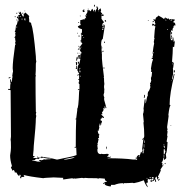

<svg xmlns="http://www.w3.org/2000/svg" viewBox="-20 -758 782 813"><path d="M631.3 2V-1.5H629.4V2ZM603 0V-4.9H601.6V0ZM632.8 -3.4Q632.8 -6.8 622.6 -8.8Q624 -5.4 624 -3.4ZM619.1 -4.9V-6.8Q617.2 -6.8 613.8 -8.8V-4.9ZM260.3 -82.5Q295.4 -87.9 295.4 -92.8Q293.9 -92.8 251.5 -84V-82.5ZM567.9 -92.8Q571.3 -92.8 571.3 -96.7H567.9ZM675.3 -91.3V-103.5H673.3V-91.3ZM676.8 -105.5 680.7 -119.1Q676.8 -119.1 676.8 -127.9Q673.3 -127.4 673.3 -124.5V-105.5ZM587.4 -108.9Q587.4 -114.7 590.8 -124.5Q588.9 -127.9 588.9 -129.9H587.4Q587.4 -117.2 584 -108.9ZM678.7 -131.8V-135.3Q675.3 -139.6 675.3 -142.1H673.3V-136.7Q673.3 -134.3 678.7 -131.8ZM675.3 -144V-147.5H673.3V-144ZM590.8 -133.3V-147.5H588.9V-133.3ZM592.8 -152.8V-163.1H590.8V-152.8ZM708.5 -414.6V-418H707V-414.6ZM320.3 -432.1V-437.5H318.4V-432.1ZM320.3 -451.7V-458.5H316.4V-455.1Q317.4 -451.7 320.3 -451.7ZM318.4 -460.4V-463.9H316.4V-460.4ZM316.4 -465.8Q320.3 -465.8 320.3 -470.7Q316.4 -470.2 316.4 -467.3ZM711.9 -484.9V-490.2H710.4V-484.9ZM320.3 -511.2V-514.6H316.4V-511.2ZM321.8 -516.6V-520H320.3V-516.6ZM318.4 -518.6V-522H316.4V-518.6ZM631.3 -532.2V-537.6H629.4V-532.2ZM323.7 -555.2V-560.5H321.8V-555.2ZM335.9 -597.7V-601.1H334V-597.7ZM330.6 -606.4V-609.9H327.1V-606.4ZM690.9 -630.9Q690.9 -634.3 687.5 -634.3V-630.9ZM417 -630.9V-637.7Q413.1 -637.2 413.1 -634.3V-630.9ZM52.7 -641.6V-645H49.3V-641.6ZM418.5 -639.6V-646.5Q416 -646.5 413.1 -641.6L417 -639.6ZM684.1 -669.4V-671.4H680.7V-669.4ZM703.1 -669.4Q707 -669.4 707 -672.9H703.1ZM60.1 -668V-676.8H58.1V-668ZM682.1 -676.8V-678.2H678.7V-676.8ZM74.2 -672.9V-680.2H72.3V-672.9ZM87.9 -671.4 86.4 -681.6Q83 -681.6 83 -672.9Q84.5 -672.9 87.9 -671.4ZM68.8 -685.5V-689H65.4Q65.9 -685.5 68.8 -685.5ZM56.6 -683.6Q59.1 -683.6 61.5 -689V-690.4Q59.1 -690.4 56.6 -685.5ZM348.1 -690.4V-694.3H346.7V-690.4ZM399.4 -710V-713.4H397.5V-710ZM715.8 -580.1H719.2L717.3 -583.5V-585H720.7Q720.7 -581.5 717.3 -558.6H715.8L711.9 -560.5Q711.9 -536.1 708.5 -497.1Q712.9 -492.2 715.8 -492.2Q713.9 -469.7 711.9 -467.3L713.9 -457Q713.9 -444.3 708.5 -425.3V-421.9H710.4Q715.8 -440.9 715.8 -444.3H719.2Q698.2 -362.8 698.2 -314.5Q701.7 -314 701.7 -311Q697.3 -308.1 692.9 -270.5Q692.9 -268.6 694.3 -268.6L687.5 -219.7L689.5 -209L687.5 -205.6Q689.5 -202.1 689.5 -200.2L687.5 -184.6Q687.5 -182.6 689.5 -182.6L685.5 -158.2L689.5 -156.2Q687.5 -112.8 682.1 -105.5Q683.6 -97.7 684.1 -89.4Q684.1 -86.9 675.3 -80.6H673.3L675.3 -84L673.3 -87.9Q675.3 -87.9 675.3 -89.4H671.9Q668.9 -71.8 664.6 -71.8V-68.4H668Q666.5 -59.6 666.5 -57.6H669.9V-56.2L659.2 -40Q659.2 -38.6 661.1 -38.6Q661.1 -33.7 648.9 -10.3V-8.8Q652.3 -7.8 652.3 -4.9L648.9 -3.4L650.4 0V2H647Q643.6 -5.9 643.6 -10.3Q640.6 -10.3 636.7 -3.4Q636.7 -2 641.6 10.7L638.2 12.7Q635.7 2 632.8 2Q632.8 8.8 629.4 8.8V7.3L619.1 12.7L617.2 8.8Q617.2 3.9 620.6 3.9L622.6 7.3Q625.5 5.4 629.4 5.4Q627.9 2.4 627.9 -1.5H622.6V2H620.6L615.2 -1.5Q615.2 2 611.8 2L606.4 -1.5H605L606.4 2L605 5.4L606.4 14.2Q603.5 16.1 599.6 16.1Q599.6 23.4 605 30.3V35.2Q595.2 23.9 588.9 5.4Q566.4 14.2 546.9 17.6Q544.9 17.6 541.5 16.1Q522.5 17.6 502.9 17.6V21.5H501V17.6Q481.9 17.6 464.4 24.9H450.2Q450.2 28.8 448.2 31.7Q423.8 28.3 423.8 21.5L425.8 17.6H421.9V21.5Q417 21.5 417 17.6Q428.2 10.7 432.6 10.7V8.8Q423.8 8.8 423.8 -1.5L402.8 -3.4Q397.5 -3.4 397.5 -1.5L388.7 -3.4Q342.8 -3.4 339.4 -4.9L335.9 -3.4L327.1 -4.9Q322.8 -4.9 297.4 -1.5V-3.4L293.9 -1.5Q286.6 -1.5 286.6 -3.4L248 2Q248 0 246.1 0L248 -3.4V-4.9L207.5 -6.8Q163.6 -4.9 163.6 -3.4Q104 -10.3 79.1 -17.6L83 -12.2Q83 -8.8 79.1 -8.8H70.3V-3.4H65.4V-10.3L68.8 -12.2Q65.9 -19 63.5 -19Q63.5 -13.7 60.1 -13.7Q56.2 -13.7 49.3 -27.8H42.5Q42.5 -36.6 35.2 -38.6Q35.2 -35.2 31.7 -35.2Q31.7 -41 26.4 -47.4V-48.8Q30.3 -53.2 30.3 -56.2Q22.9 -80.1 22.9 -100.1Q26.4 -121.1 26.4 -133.3Q26.4 -164.6 24.9 -167L26.4 -179.2Q24.9 -341.3 24.9 -376Q22 -377.9 14.2 -377.9V-381.3H22.9Q22.9 -400.9 24.9 -404.3Q22.9 -407.2 22.9 -421.9H26.4L28.3 -411.1H30.3Q31.2 -432.1 33.7 -432.1L31.7 -435.5Q33.7 -451.2 35.2 -455.1Q33.7 -464.8 33.7 -469.2Q33.7 -497.1 43.9 -567.4Q45.9 -567.4 45.9 -571.3Q45.9 -572.8 43.9 -576.2Q43.9 -578.1 45.9 -581.5Q43.9 -590.8 43.9 -599.1L40.5 -597.7V-599.1L45.9 -606.4Q43.9 -609.9 43.9 -611.3H45.9L43.9 -615.2Q45.9 -618.2 45.9 -622.1H42.5V-624Q45.9 -627 47.9 -650.4Q52.7 -650.4 56.6 -680.2Q58.1 -680.2 58.1 -681.6H56.6L52.7 -680.2L51.3 -683.6Q59.6 -695.8 61.5 -695.8Q61.5 -694.3 63.5 -694.3L65.4 -697.8Q63.5 -697.8 60.1 -699.2Q63.5 -705.1 63.5 -708H66.9Q75.7 -687 79.1 -687L81.1 -694.3Q79.1 -694.3 79.1 -695.8L86.4 -704.6H87.9Q104 -690.9 104 -689Q104 -687 102.1 -687Q104 -675.8 104 -664.1Q112.8 -664.1 112.8 -653.8Q121.6 -634.3 131.8 -520Q131.8 -502 133.8 -499L131.8 -488.3Q131.8 -451.7 130.4 -440.9Q130.4 -439.5 131.8 -439.5L130.4 -430.7Q130.4 -362.3 131.8 -284.7L133.8 -281.2Q131.8 -277.8 131.8 -273.9Q131.8 -268.6 133.8 -268.6L131.8 -256.3Q131.8 -228.5 123 -140.6Q123 -126.5 119.6 -96.7L123 -98.1Q127 -97.7 127 -94.7Q123.5 -92.8 121.6 -92.8V-91.3L123 -87.9Q125 -87.9 125 -89.4Q133.8 -87.9 135.7 -87.9L140.6 -91.3H147.9V-87.9Q145 -87.9 142.6 -84Q140.6 -84 140.6 -85.9Q128.4 -85.9 128.4 -80.6H116.2V-79.1Q119.1 -79.1 139.2 -73.7H151.4Q151.4 -77.1 146 -77.1V-80.6Q154.8 -80.6 154.8 -79.1Q165.5 -81.1 165.5 -84Q167.5 -84 170.9 -82.5Q182.6 -84 193.4 -84V-87.9Q200.2 -87.9 219.7 -82.5H223.6Q296.4 -96.7 304.2 -101.6L302.7 -133.3H300.8L297.4 -131.8L295.4 -135.3L298.8 -136.7Q298.8 -135.3 300.8 -135.3Q300.8 -215.3 302.7 -252.9H298.8V-254.9Q302.7 -254.9 302.7 -256.3L307.6 -294.9Q306.2 -294.9 306.2 -296.9Q312.5 -296.9 314.9 -369.1L316.4 -379.4L309.6 -376Q309.6 -381.3 316.4 -381.3V-402.3H313Q314.9 -405.8 314.9 -409.2H311.5V-411.1H314.9V-419.9H311.5V-423.3H314.9V-439.5Q311.5 -443.8 311.5 -444.3H314.9V-451.7L311.5 -449.7L309.6 -453.1H311.5L307.6 -460.4Q309.1 -483.4 313 -483.4V-488.3H309.6V-497.1Q314.9 -497.1 314.9 -493.7L313 -490.2L316.4 -488.3Q316.4 -491.7 320.3 -507.8L316.4 -509.8L313 -507.8V-514.6H311.5V-522L313 -525.4L323.7 -523.4L318.4 -530.8H320.3L323.7 -528.8Q323.7 -534.7 325.2 -537.6Q321.3 -537.6 318.4 -544.9V-549.8H323.7L316.4 -557.1V-560.5Q320.3 -560.5 329.1 -574.7L325.2 -576.2L327.1 -580.1Q327.1 -581.5 325.2 -581.5V-578.1H321.8L323.7 -581.5Q320.3 -581.5 320.3 -586.9H323.7L325.2 -611.3Q321.8 -611.3 321.8 -615.2Q327.1 -616.7 327.1 -625.5V-634.3Q309.6 -638.7 309.6 -646.5Q318.4 -651.9 321.8 -651.9Q321.8 -654.8 318.4 -662.6Q321.8 -662.6 321.8 -666Q318.4 -666 318.4 -669.4Q318.4 -672.9 335.9 -676.8Q335.9 -674.8 337.9 -674.8Q338.4 -681.6 342.8 -681.6Q342.8 -680.2 344.7 -680.2V-681.6L342.8 -685.5Q344.7 -685.5 344.7 -687Q341.3 -687 341.3 -690.4L350.1 -706.5V-715.3H351.6L355.5 -713.4V-716.8L364.3 -710Q368.7 -720.7 371.1 -720.7Q374.5 -716.3 374.5 -710H376.5Q376.5 -716.8 381.8 -716.8V-706.5H383.3Q383.3 -712.9 390.6 -722.2L388.7 -725.6V-731H392.1Q392.1 -725.6 395.5 -725.6V-718.8L394 -715.3H397.5L404.3 -722.2H406.2L408.2 -713.4Q406.2 -710 406.2 -708Q410.6 -701.2 413.1 -701.2Q413.1 -700.2 409.7 -695.8V-694.3L415 -697.8Q418.5 -697.3 418.5 -694.3V-690.4H413.1L409.7 -692.4V-678.2L420.4 -664.1V-662.6Q413.1 -662.6 413.1 -648.4H418.5V-655.3Q421.4 -655.3 423.8 -648.4L415 -592.3Q408.2 -592.3 408.2 -567.4H409.7L408.2 -564L411.6 -558.6H408.2V-557.1H413.1V-553.7H409.7Q409.7 -543 411.6 -534.2H409.7L411.6 -530.8V-509.8Q411.6 -500.5 420.4 -430.7H418.5L420.4 -426.8Q420.4 -411.6 421.9 -402.3Q420.4 -395.5 420.4 -388.2Q421.9 -384.8 421.9 -382.8H420.4L421.9 -379.4Q421.9 -372.6 420.4 -372.6L421.9 -369.1L418.5 -356.4Q418.5 -353 421.9 -344.2Q420.4 -340.8 420.4 -338.9Q421.9 -338.9 421.9 -337.4H420.4L430.7 -300.3H427.2L425.8 -307.6Q422.4 -305.7 420.4 -305.7V-303.7Q425.8 -303.7 425.8 -300.3L421.9 -298.8Q418.5 -300.3 417 -300.3V-298.8L418.5 -294.9Q418 -287.1 411.6 -282.7L413.1 -279.3V-273.9H411.6L408.2 -275.9Q408.2 -272 420.4 -261.7Q420.4 -258.3 417 -258.3Q412.6 -261.7 411.6 -261.7Q411.6 -254.9 406.2 -254.9V-247.6Q411.6 -247.6 411.6 -244.1V-238.8Q408.2 -238.8 408.2 -237.3Q409.7 -233.9 409.7 -231.9Q406.2 -231.9 406.2 -226.6H404.3V-235.4H402.8Q402.8 -233.9 399.4 -221.2L400.9 -217.8Q397.5 -209 397.5 -203.6L394 -205.6Q394 -192.4 400.9 -188Q399.4 -182.6 397.5 -182.6L399.4 -179.2V-173.8H395.5Q395.5 -168.5 397.5 -168.5Q394 -149.4 392.1 -149.4Q392.1 -147.5 394 -147.5Q394 -145.5 392.1 -142.1Q394 -132.3 394 -127.9L392.1 -124.5Q392.1 -105.5 406.2 -105.5Q408.2 -105.5 408.2 -106.9L417 -105.5Q425.8 -105.5 434.6 -106.9Q441.4 -104.5 441.4 -101.6Q438.5 -101.6 434.6 -94.7V-92.8Q439.5 -92.8 439.5 -94.7L443.4 -92.8Q446.3 -94.7 450.2 -94.7Q450.2 -89.4 436 -89.4V-87.9Q502 -87.9 543.5 -82.5H555.7L559.1 -80.6L561 -84V-85.9Q553.7 -85.9 553.7 -89.4Q557.1 -91.3 561 -91.3L559.1 -94.7Q564.5 -99.1 564.5 -101.6H567.9V-98.1Q572.8 -98.1 576.7 -114.3H580.1V-110.4H582V-114.3Q580.1 -114.3 580.1 -115.7Q584 -115.7 584 -119.1L582 -127.9L587.4 -170.4Q585.4 -170.4 585.4 -171.9Q590.8 -173.8 590.8 -182.6Q590.8 -210.4 587.4 -238.8Q587.4 -240.7 588.9 -240.7L585.4 -275.9Q587.9 -278.8 588.9 -293.5Q588.9 -294.9 587.4 -294.9L592.8 -337.4H596.2V-321.3H597.7Q601.1 -346.7 606.4 -355Q605 -358.4 605 -360.4L606.4 -363.8V-369.1Q610.8 -369.1 617.2 -390.1Q615.2 -393.6 615.2 -395.5L617.2 -398.9Q615.2 -401.9 615.2 -407.7Q619.1 -407.7 619.1 -409.2V-414.6H620.6Q619.1 -421.4 619.1 -428.7Q623 -432.6 624 -455.1L620.6 -453.1H619.1L620.6 -461.9Q620.6 -463.9 619.1 -467.3Q622.1 -492.7 627.9 -505.9V-507.8H622.6V-513.2L626 -511.2V-520Q627.9 -520 627.9 -530.8H626Q629.9 -563 632.8 -574.7Q631.3 -577.6 631.3 -581.5L632.8 -588.9Q631.3 -588.9 631.3 -590.3L634.8 -592.3L632.8 -599.1Q634.8 -636.2 638.2 -646.5Q632.8 -646.5 632.8 -651.9H629.4V-648.4H626L624 -657.2H629.4L636.7 -651.9Q636.7 -657.2 638.2 -657.2L634.8 -666Q636.7 -666 636.7 -668Q633.8 -668 629.4 -674.8V-676.8L638.2 -674.8Q638.2 -684.6 648.9 -689L650.4 -692.4Q668.9 -682.6 675.3 -676.8Q676.3 -683.6 680.7 -683.6L689.5 -678.2Q692.9 -680.2 694.3 -680.2Q696.3 -676.8 696.3 -674.8L705.1 -678.2V-674.8Q707 -674.8 710.4 -676.8L720.7 -674.8Q720.7 -671.9 711.9 -664.1Q722.7 -664.1 722.7 -651.9Q722.7 -648.4 719.2 -648.4V-651.9H715.8L717.3 -648.4V-646.5H713.9V-645L715.8 -641.6Q710.4 -641.6 710.4 -627.4H707V-630.9H705.1Q705.1 -620.1 701.7 -620.1Q701.7 -618.7 703.1 -618.7L701.7 -609.9Q701.7 -586.9 707 -586.9Q707 -588.9 708.5 -588.9Q708.5 -586.9 710.4 -586.9Q710.4 -593.8 711.9 -593.8L710.4 -597.7V-599.1H713.9ZM650.4 7.3H648.9Q648.9 2.9 655.8 -1.5V2Q655.8 4.4 650.4 7.3ZM671.9 -57.6H669.9V-61.5H671.9ZM680.7 -63Q676.8 -63 676.8 -66.4L680.7 -68.4ZM189.9 -85.9Q188.5 -85.9 188.5 -87.9Q186.5 -87.9 186.5 -85.9Q163.6 -88.9 163.6 -91.3L160.2 -89.4L156.7 -91.3Q156.7 -87.9 153.3 -87.9L151.4 -91.3Q151.9 -94.7 155.8 -94.7Q184.6 -89.4 193.4 -89.4Q193.4 -85.9 189.9 -85.9ZM137.2 -91.3V-94.7H140.6Q140.6 -91.3 137.2 -91.3ZM430.7 -126.5H429.2V-136.7H432.6Q432.6 -135.3 430.7 -126.5ZM585.4 -167H582V-170.4H585.4ZM705.1 -226.6H701.7V-228.5H705.1ZM592.8 -344.2H588.9Q590.8 -351.1 590.8 -356.4H594.2ZM17.6 -425.3 16.1 -428.7 19.5 -430.7H24.9V-428.7Q22 -428.7 17.6 -425.3ZM311.5 -437.5H307.6Q307.6 -442.9 311.5 -442.9ZM720.7 -451.7H717.3V-460.4H720.7ZM421.9 -467.3H418.5V-472.7H421.9ZM302.7 -465.8H300.8L302.7 -478H306.2Q306.2 -472.7 304.2 -472.7L306.2 -469.2Q306.2 -465.8 302.7 -465.8ZM306.2 -481.4H302.7Q300.8 -493.7 300.8 -495.6H302.7Q306.2 -495.1 306.2 -492.2ZM306.2 -501H302.7Q303.7 -518.6 307.6 -518.6L309.6 -509.8Q306.2 -509.8 306.2 -501ZM316.4 -532.2H313V-534.2H316.4ZM309.6 -532.2H306.2V-534.2H309.6ZM415 -537.6H413.1Q415 -541 415 -543H418.5Q418.5 -537.6 415 -537.6ZM316.4 -548.3H309.6V-549.8Q313 -549.8 313 -553.7H316.4ZM313 -558.6H311.5V-564H313ZM423.8 -576.2H420.4V-581.5H423.8ZM708.5 -593.8H705.1Q705.1 -597.7 707 -597.7L705.1 -601.1V-607.9H708.5ZM316.4 -602.5H313V-607.9H316.4ZM309.6 -616.7H306.2V-618.7H309.6ZM708.5 -613.3H705.1V-622.1H708.5ZM314.9 -660.6H311.5V-664.1H314.9ZM627.9 -664.1H626Q626 -669.4 629.4 -669.4H631.3Q631.3 -664.1 627.9 -664.1ZM608.4 -669.4H606.4V-672.9H608.4ZM429.2 -666Q423.8 -666 423.8 -669.4V-672.9H425.8Q429.2 -672.4 429.2 -669.4ZM47.9 -671.4V-674.8H51.3Q51.3 -671.4 47.9 -671.4ZM45.9 -685.5H42.5V-689H45.9ZM321.8 -689H318.4V-692.4Q321.8 -691.9 321.8 -689ZM75.7 -699.2 74.2 -703.1 77.6 -704.6 79.1 -701.2ZM52.7 -699.2H49.3Q49.3 -704.6 52.7 -704.6ZM58.1 -704.6H56.6V-708H58.1ZM86.4 -710H84.5V-713.4H86.4ZM334 -706.5Q331.5 -706.5 329.1 -711.9V-713.4Q334 -713.4 334 -718.8L337.9 -716.8L335.9 -713.4V-711.9H339.4Q339.4 -709 334 -706.5ZM355.5 -718.8H351.6V-720.7H355.5ZM377.9 -729.5V-734.4Q378.9 -738.3 381.8 -738.3V-732.9Q381.8 -729.5 377.9 -729.5Z"/></svg>

Font: Mister Brush
Style: Regular
Weight: 400
Designer: GGBotNet
Foundry: GGBotNet
Version: 1.00